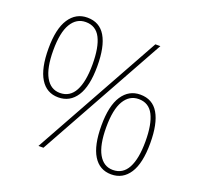

<svg xmlns="http://www.w3.org/2000/svg" viewBox="-127 -863 1047 1012"><g transform="rotate(20 396.5 -357.0)"><path d="M197 -724Q266 -724 299.5 -667Q333 -610 333 -501Q333 -388 296.5 -332Q260 -276 195 -276Q129 -276 94 -333Q59 -390 59 -501Q59 -612 96 -668Q133 -724 197 -724ZM609 -714 213 0H185L581 -714ZM197 -699Q145 -699 115.5 -650Q86 -601 86 -501Q86 -402 114.5 -351.5Q143 -301 195 -301Q251 -301 278.5 -352.5Q306 -404 306 -501Q306 -597 280 -648Q254 -699 197 -699ZM598 -438Q667 -438 700.5 -381Q734 -324 734 -215Q734 -102 697.5 -46Q661 10 596 10Q530 10 495 -47Q460 -104 460 -215Q460 -326 497 -382Q534 -438 598 -438ZM598 -413Q546 -413 516.5 -364Q487 -315 487 -215Q487 -116 515.5 -65.5Q544 -15 596 -15Q652 -15 679.5 -66.5Q707 -118 707 -215Q707 -311 681 -362Q655 -413 598 -413Z"/></g></svg>

Font: Noto Sans Khmer UI Thin
Style: Regular
Weight: 100
Designer: Danh Hong and the Monotype Design Team
Foundry: Monotype Imaging Inc.
Version: Version 2.002; ttfautohint (v1.8.4.7-5d5b)